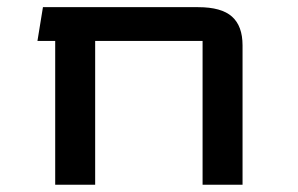

<svg xmlns="http://www.w3.org/2000/svg" viewBox="-20 -508 819 528"><path d="M98.1 -488.3H524.9Q588.9 -488.3 617.9 -462.4Q647 -436.5 647 -383.3V0H537.1V-395.5H241.7V0H131.8V-395.5H83Z"/></svg>

Font: Squarish Sans CT
Style: Regular
Weight: 400
Version: Version 0.9